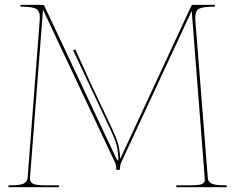

<svg xmlns="http://www.w3.org/2000/svg" viewBox="-20 -780 980 800"><path d="M64.9 -759.8H159.7Q162.6 -759.8 164.1 -756.8L463.4 -122.1Q468.8 -110.8 473.1 -110.8Q472.7 -150.9 465.6 -176.3Q458.5 -201.7 440.9 -238.8L284.7 -570.3L293.5 -574.7Q339.4 -472.2 356.4 -436L447.8 -242.2Q464.8 -205.6 472.2 -180.2Q479.5 -154.8 480.5 -117.2L482.9 -122.1L777.8 -756.8Q779.3 -759.8 782.7 -759.8H875V-752.4Q827.1 -752.4 810.3 -744.1Q793.5 -735.8 793.5 -706.5L793.9 -694.8L845.7 -40.5Q846.2 -33.2 848.1 -28.6Q850.1 -23.9 856.4 -18.6Q862.8 -13.2 877.4 -10.5Q892.1 -7.8 914.6 -7.8H924.8V0H714.8V-7.8H773.4Q810.5 -7.8 822 -13.4Q833.5 -19 833.5 -30.8L833 -39.1L778.8 -734.9L483.9 -100.6Q482.4 -97.2 481.2 -90.1Q480 -83 479.5 -77.6L479 -72.3H464.8Q463.9 -93.8 460.4 -100.6L159.2 -739.3L105 -39.6V-34.7Q105 -21.5 117.4 -14.6Q129.9 -7.8 169.4 -7.8H225.6V0H15.1V-7.8H25.9Q48.3 -7.8 63 -10.5Q77.6 -13.2 84.2 -18.6Q90.8 -23.9 92.8 -28.6Q94.7 -33.2 95.2 -40.5L145.5 -695.3Q146 -703.6 146 -707Q146 -735.8 129.2 -744.1Q112.3 -752.4 64.9 -752.4Z"/></svg>

Font: ZnikomitNo25
Style: Regular
Weight: 100
Designer: gluk
Foundry: gluk
Version: Version 0.56